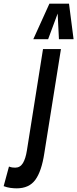

<svg xmlns="http://www.w3.org/2000/svg" viewBox="-156 -809 422 1049"><path d="M177 -541 86 29Q71 127 37 173.5Q3 220 -65 220Q-81 220 -99.5 217.5Q-118 215 -136 208L-107 101Q-96 105 -88.5 106Q-81 107 -73 107Q-46 107 -31 82.5Q-16 58 -9 13L79 -541ZM26 -595 114 -789H221L246 -595H166L159 -735L107 -595Z"/></svg>

Font: Georama ExtraCondensed SemiBold
Style: Italic
Weight: 600
Width: 2
Italic angle: -9°
Designer: Jean-Baptiste Levee
Foundry: Production Type
Version: Version 1.000